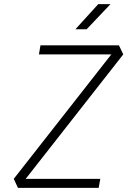

<svg xmlns="http://www.w3.org/2000/svg" viewBox="-20 -914 626 934"><path d="M67.4 0 46.9 -43.9 521.5 -649.4H169.4L176.8 -693.4H558.6L579.6 -649.4L105 -43.9H467.8L460 0ZM346.7 -771.5 458 -894H517.6L401.4 -771.5Z"/></svg>

Font: Cascadia Mono ExtraLight
Style: Italic
Weight: 200
Italic angle: -10°
Monospace: yes
Designer: Aaron Bell
Foundry: Saja Typeworks
Version: Version 2404.023; ttfautohint (v1.8.4)